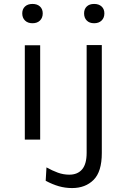

<svg xmlns="http://www.w3.org/2000/svg" viewBox="-20 -709 652 975"><path d="M145 -591Q121 -591 107 -604.8Q93 -618.5 93 -641Q93 -663 107 -676Q121 -689 145 -689Q169 -689 183 -676Q197 -663 197 -641Q197 -618.5 183 -604.8Q169 -591 145 -591ZM106 0V-479H184V0ZM458 -591Q434 -591 420.5 -604.8Q407 -618.5 407 -641Q407 -663 420.5 -676Q434 -689 458 -689Q482 -689 496 -676Q510 -663 510 -641Q510 -618.5 496 -604.8Q482 -591 458 -591ZM346 246Q311.5 246 279 236.8Q246.5 227.5 212 209L216 141Q245.5 157.5 273.8 167.8Q302 178 332 178Q374 178 397 151Q420 124 420 67V-480H497V68Q497 163 455.2 204.5Q413.5 246 346 246Z"/></svg>

Font: Karla
Style: Regular
Weight: 400
Designer: Jonathan Pinhorn
Version: Version 2.004;gftools[0.9.33]